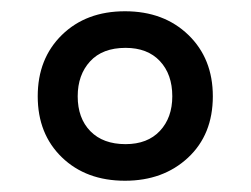

<svg xmlns="http://www.w3.org/2000/svg" viewBox="-20 -744 445 341"><path d="M202 -423Q133 -423 90 -464.5Q47 -506 47 -573Q47 -640 90 -682Q133 -724 202 -724Q271 -724 314.5 -682Q358 -640 358 -573Q358 -505 314 -464Q270 -423 202 -423ZM203 -488Q242 -488 264 -511.5Q286 -535 286 -573Q286 -612 264 -635.5Q242 -659 203 -659Q162 -659 140 -635Q118 -611 118 -573Q118 -534 140.5 -511Q163 -488 203 -488Z"/></svg>

Font: Noto Sans Gurmukhi UI SemiCondensed Medium
Style: Regular
Weight: 500
Width: 4
Designer: Jelle Bosma - Monotype Design Team
Foundry: Monotype Imaging Inc.
Version: Version 2.004; ttfautohint (v1.8.4.7-5d5b)